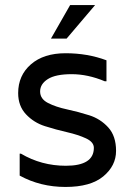

<svg xmlns="http://www.w3.org/2000/svg" viewBox="-20 -731 520 761"><path d="M58 -35V-122H63Q144 -74 241 -74Q352 -74 352 -145Q352 -168 321 -182.5Q290 -197 246 -207Q202 -217 158 -231Q114 -245 83 -278Q52 -311 52 -362Q52 -432 102.5 -476Q153 -520 240 -520Q327 -520 402 -492V-409H395Q328 -437 264 -437Q200 -437 169.5 -417.5Q139 -398 139 -368.5Q139 -339 170 -323Q201 -307 245.5 -297.5Q290 -288 334 -274Q378 -260 409 -226Q440 -192 440 -133Q440 -74 389.5 -32Q339 10 239.5 10Q140 10 58 -35ZM258 -711H357L244 -578H182Z"/></svg>

Font: Varela
Style: Regular
Weight: 400
Designer: Joe Prince
Foundry: Joe Prince
Version: Version 1.000